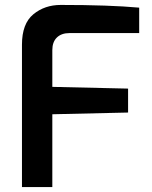

<svg xmlns="http://www.w3.org/2000/svg" viewBox="-20 -758 617 778"><path d="M69 -577Q69 -662 115 -700Q161 -738 226 -738Q423 -738 544 -727V-624H262Q229 -624 210.5 -606Q192 -588 192 -555V-406L499 -399V-302L192 -295V0H69Z"/></svg>

Font: Exo SemiBold
Style: Regular
Weight: 600
Designer: Natanael Gama
Foundry: Natanael Gama
Version: Version 1.500